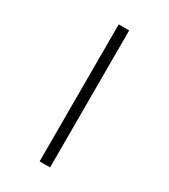

<svg xmlns="http://www.w3.org/2000/svg" viewBox="-272 -998 1243 1414"><g transform="rotate(30 350.0 -291.5)"><path d="M305 -874V291H394V-874Z"/></g></svg>

Font: Kawkab Mono Light
Style: Bold
Weight: 400
Monospace: yes
Designer: Abdullah Arif
Foundry: Abdullah Arif
Version: Version 1.000;PS 000.500;hotconv 1.0.88;makeotf.lib2.5.64775